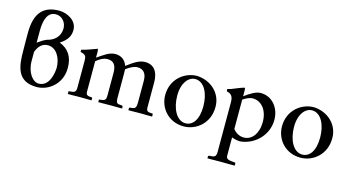

<svg xmlns="http://www.w3.org/2000/svg" viewBox="-94 -1089 3145 1712"><g transform="rotate(15 1478.0 -233.0)"><path d="M479 -223C479 -322 439 -390 351 -424C419 -468 440 -512 440 -564C440 -650 350 -697 275 -698C106 -698 54 -591 54 -431C54 -416 54 -292 55 -277C55 -131 68 12 253 12C364 12 479 -77 479 -223ZM351 -555C350 -486 309 -444 256 -425C208 -414 179 -387 152 -370V-480C152 -579 177 -659 254 -659C311 -659 351 -609 351 -555ZM383 -196C376 -92 335 -22 263 -22C208 -22 151 -95 151 -201V-284C169 -334 201 -374 256 -374C334 -374 383 -292 383 -196Z M1317 0V-24L1314 -26C1265 -29 1256 -33 1256 -73V-301C1256 -397 1213 -454 1133 -454C1077 -454 1030 -420 968 -374C951 -425 912 -454 859 -454C801 -454 758 -418 698 -378V-436C697 -444 696 -452 694 -459C646 -441 595 -422 552 -412V-392C601 -380 607 -366 607 -325V-81C607 -32 594 -30 539 -26V0H581C597 0 613 -1 632 -1H661C689 -1 708 0 732 0H758V-22L753 -26C712 -28 702 -33 699 -60V-345C730 -371 763 -392 803 -392C859 -392 884 -357 884 -288V-85C884 -35 877 -29 820 -24V0H861C886 0 908 -1 943 -1C972 -1 991 0 1014 0H1040V-19L1032 -26C983 -28 976 -31 976 -87V-305C976 -320 975 -333 975 -345C1009 -371 1046 -391 1079 -391C1132 -391 1163 -358 1163 -289V-101C1163 -35 1157 -29 1103 -26L1098 -19V0H1127C1149 0 1166 -1 1192 -1H1225C1243 -1 1261 0 1277 0Z M1612 -454C1497 -454 1380 -364 1380 -217C1380 -94 1472 12 1610 12C1728 12 1841 -80 1841 -227C1843 -358 1736 -449 1612 -454ZM1603 -423C1687 -423 1735 -323 1735 -206C1735 -80 1684 -19 1619 -19C1536 -19 1485 -122 1485 -240C1485 -357 1542 -423 1603 -423Z M2054 -385V-430C2054 -443 2053 -454 2051 -463C2011 -454 1976 -435 1934 -420C1923 -417 1913 -415 1901 -411V-398L1904 -389C1941 -382 1963 -362 1963 -307V148C1963 197 1952 205 1899 205L1890 212V232H1926C1954 232 1969 231 2001 231C2047 231 2070 232 2108 232H2142V215L2140 205C2068 201 2056 192 2054 165V-5C2076 3 2101 10 2131 11C2263 -1 2378 -109 2378 -254C2378 -362 2307 -454 2199 -454C2155 -454 2105 -422 2054 -385ZM2054 -354C2083 -373 2113 -389 2144 -389C2221 -389 2283 -320 2283 -208C2283 -103 2230 -31 2153 -31C2116 -31 2079 -50 2054 -83Z M2690 -454C2575 -454 2458 -364 2458 -217C2458 -94 2550 12 2688 12C2806 12 2919 -80 2919 -227C2921 -358 2814 -449 2690 -454ZM2681 -423C2765 -423 2813 -323 2813 -206C2813 -80 2762 -19 2697 -19C2614 -19 2563 -122 2563 -240C2563 -357 2620 -423 2681 -423Z"/></g></svg>

Font: Sibila
Style: Regular
Weight: 400
Designer: Stefan Peev
Foundry: Context Ltd
Version: Version 1.000